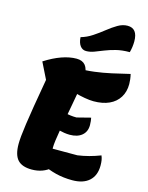

<svg xmlns="http://www.w3.org/2000/svg" viewBox="-148 -1101 935 1216"><g transform="rotate(15 319.5 -492.5)"><path d="M182 26Q118 26 89 -6Q60 -38 60 -109Q60 -131 63 -162.5Q66 -194 73 -243Q80 -292 92 -365.5Q104 -439 123 -546L70 -653Q126 -689 178 -707.5Q230 -726 276 -726Q353 -726 353 -632Q353 -617 349 -587.5Q345 -558 338 -519Q331 -480 323 -435.5Q315 -391 306.5 -346.5Q298 -302 291 -262Q284 -222 280 -191.5Q276 -161 276 -144Q276 -98 283 -70Q290 -42 306 -19Q255 26 182 26ZM447 25Q390 25 339.5 12.5Q289 0 229 -29V-136H438Q475 -141 512.5 -151Q550 -161 586 -175Q592 -161 594.5 -146Q597 -131 597 -111Q597 -46 558 -10.5Q519 25 447 25ZM357 -249Q340 -249 321 -252Q302 -255 272 -262L292 -376Q312 -371 331 -368.5Q350 -366 371 -366L461 -389Q463 -380 464.5 -367.5Q466 -355 466 -341Q466 -298 437 -273.5Q408 -249 357 -249ZM448 -493Q423 -493 389 -499Q355 -505 323.5 -514Q292 -523 272 -533L284 -668Q350 -668 405 -675Q460 -682 514.5 -694Q569 -706 631 -721Q635 -704 637 -687.5Q639 -671 639 -656Q639 -606 616 -569Q593 -532 550.5 -512.5Q508 -493 448 -493ZM320 -788Q296 -788 281 -808Q266 -828 264 -864Q303 -875 338.5 -898.5Q374 -922 406.5 -948Q439 -974 470.5 -992.5Q502 -1011 534 -1011Q600 -1011 600 -926Q600 -909 597.5 -890Q595 -871 590 -853Q539 -853 500 -843Q461 -833 430 -820.5Q399 -808 372.5 -798Q346 -788 320 -788Z"/></g></svg>

Font: Lemonada
Style: Regular
Weight: 400
Designer: Mohamed Gaber (Arabic), Eduardo Tunni (Latin)
Foundry: Kief Type Foundry
Version: Version 4.005